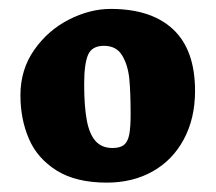

<svg xmlns="http://www.w3.org/2000/svg" viewBox="-20 -649 474 422"><path d="M408.7 -449.2Q408.7 -539.1 360.8 -584.2Q313 -629.4 223.1 -629.4Q177.7 -629.4 131.6 -606Q85.4 -582.5 55.2 -539.3Q24.9 -496.1 24.9 -439.5Q24.9 -387.2 43.5 -344Q62 -300.8 104.5 -274.2Q147 -247.6 214.8 -247.6Q271.5 -247.6 315.4 -272.2Q359.4 -296.9 384 -342.8Q408.7 -388.7 408.7 -449.2ZM267.1 -397.5Q267.1 -368.2 263.9 -352.5Q260.7 -336.9 252.2 -330.3Q243.7 -323.7 227.1 -323.7Q203.6 -323.7 189.9 -339.1Q176.3 -354.5 170.7 -385Q165 -415.5 165 -464.4Q165 -508.8 173.6 -528.6Q182.1 -548.3 208.5 -548.3Q235.8 -548.3 248.5 -527.1Q261.2 -505.9 264.2 -475.8Q267.1 -445.8 267.1 -397.5Z"/></svg>

Font: Neuton ExtraBold
Style: Regular
Weight: 800
Designer: Brian M Zick
Foundry: Brian M Zick
Version: Version 1.560